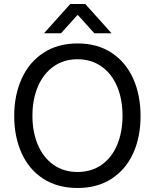

<svg xmlns="http://www.w3.org/2000/svg" viewBox="-20 -932 775 959"><path d="M51 -353Q51 -457 88.5 -539.5Q126 -622 197.5 -668.5Q269 -715 368 -715Q466 -715 537 -668.5Q608 -622 645 -540Q682 -458 682 -352Q682 -247 645 -166Q608 -85 537 -39Q466 7 368 7Q268 7 196.5 -39Q125 -85 88 -167Q51 -249 51 -353ZM169 -209Q196 -145 247 -109Q298 -73 367 -73Q436 -73 487 -108.5Q538 -144 565 -208Q592 -272 592 -354Q592 -436 565 -500Q538 -564 487 -600Q436 -636 367 -636Q298 -636 247 -599.5Q196 -563 169 -499Q142 -435 142 -354Q142 -272 169 -209ZM331 -912H406L537 -766H451L370 -856H366L285 -766H200Z"/></svg>

Font: Lopes Sans
Style: Regular
Weight: 400
Designer: Gabriel Lam, Diego Maldonado
Foundry: TypeRant, Foresti Design
Version: Version 4.000